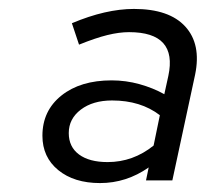

<svg xmlns="http://www.w3.org/2000/svg" viewBox="-20 -729 461 430"><path d="M204 -319Q146 -319 110.5 -348Q75 -377 75 -425Q75 -481 117.5 -515Q160 -549 230 -549Q262 -549 292.5 -540.5Q323 -532 348 -518L357 -559Q378 -657 269 -657Q247 -657 220.5 -650.5Q194 -644 157 -629L141 -677Q217 -709 280 -709Q359 -709 395 -669.5Q431 -630 417 -562L366 -325H307L313 -354Q263 -319 204 -319ZM221 -366Q278 -366 324 -403L338 -471Q295 -504 231 -504Q188 -504 161 -483.5Q134 -463 134 -431Q134 -400 157 -383Q180 -366 221 -366Z"/></svg>

Font: Red Hat Display
Style: Italic
Weight: 400
Italic angle: -12°
Designer: Pentagram, MCKL
Foundry: Pentagram, MCKL
Version: Version 1.023; ttfautohint (v1.8.3)